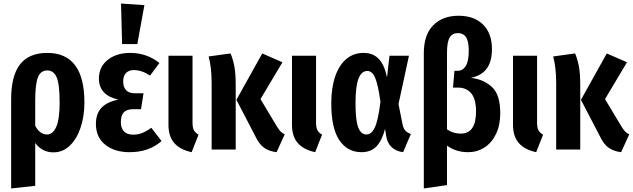

<svg xmlns="http://www.w3.org/2000/svg" viewBox="-20 -845 3576 1085"><path d="M457 -266Q457 -187 435 -122.5Q413 -58 373.5 -21Q334 16 282 16Q218 16 179 -37V205L43 220V-285Q43 -417 93.5 -481.5Q144 -546 247 -546Q457 -546 457 -266ZM317 -265Q317 -370 300 -408.5Q283 -447 247 -447Q210 -447 194.5 -408.5Q179 -370 179 -276V-134Q205 -85 246 -85Q279 -85 298 -128.5Q317 -172 317 -265Z M881 -489 828 -418Q781 -449 736 -449Q708 -449 692 -432.5Q676 -416 676 -384Q676 -353 692.5 -335.5Q709 -318 740 -318H791L777 -228H734Q696 -228 679.5 -210Q663 -192 663 -155Q663 -121 680.5 -102.5Q698 -84 733 -84Q759 -84 782.5 -93Q806 -102 835 -123L893 -48Q822 15 712 15Q628 15 575 -27Q522 -69 522 -145Q522 -203 554 -236.5Q586 -270 649 -282Q539 -307 539 -401Q539 -467 588.5 -506.5Q638 -546 716 -546Q809 -546 881 -489ZM664 -825 796 -816 756 -596H670Z M1068 -152Q1068 -124 1075.5 -109.5Q1083 -95 1102 -84L1063 15Q998 1 965 -36.5Q932 -74 932 -140V-530H1068Z M1312 -362V0H1176V-375Q1176 -463 1159 -526L1283 -543Q1297 -509 1304.5 -469.5Q1312 -430 1312 -362ZM1452 -285 1545 -130Q1557 -111 1566 -101.5Q1575 -92 1589 -86L1543 15Q1501 10 1472.5 -10Q1444 -30 1422 -77L1316 -281L1462 -543L1576 -493Z M1766 -152Q1766 -124 1773.5 -109.5Q1781 -95 1800 -84L1761 15Q1696 1 1663 -36.5Q1630 -74 1630 -140V-530H1766Z M2167 -408 2181 -530H2291L2232 -257L2255 -141Q2260 -118 2271.5 -106Q2283 -94 2302 -88L2258 15Q2175 4 2162 -78L2156 -117Q2139 -51 2107.5 -18Q2076 15 2023 15Q1943 15 1897.5 -53Q1852 -121 1852 -261Q1852 -348 1874 -412.5Q1896 -477 1937 -511.5Q1978 -546 2034 -546Q2089 -546 2121 -511.5Q2153 -477 2167 -408ZM1989 -261Q1989 -164 2004.5 -124.5Q2020 -85 2051 -85Q2079 -85 2098 -124.5Q2117 -164 2130 -270Q2116 -369 2099.5 -406.5Q2083 -444 2056 -444Q2023 -444 2006 -401Q1989 -358 1989 -261Z M2807 -206Q2807 -138 2783 -88Q2759 -38 2717.5 -11.5Q2676 15 2625 15Q2557 15 2506 -22V201L2375 220V-544Q2375 -649 2428.5 -702.5Q2482 -756 2571 -756Q2660 -756 2710 -706Q2760 -656 2760 -568Q2760 -498 2731 -458Q2702 -418 2641 -405Q2713 -397 2760 -353.5Q2807 -310 2807 -206ZM2670 -215Q2670 -286 2642.5 -318Q2615 -350 2569 -350H2540L2548 -445H2567Q2595 -445 2612 -472Q2629 -499 2629 -558Q2629 -612 2613.5 -635Q2598 -658 2569 -658Q2536 -658 2521 -633Q2506 -608 2506 -545V-114Q2539 -90 2584 -90Q2670 -90 2670 -215Z M3015 -152Q3015 -124 3022.5 -109.5Q3030 -95 3049 -84L3010 15Q2945 1 2912 -36.5Q2879 -74 2879 -140V-530H3015Z M3259 -362V0H3123V-375Q3123 -463 3106 -526L3230 -543Q3244 -509 3251.5 -469.5Q3259 -430 3259 -362ZM3399 -285 3492 -130Q3504 -111 3513 -101.5Q3522 -92 3536 -86L3490 15Q3448 10 3419.5 -10Q3391 -30 3369 -77L3263 -281L3409 -543L3523 -493Z"/></svg>

Font: Fira Sans Extra Condensed SemiBold
Style: Regular
Weight: 600
Width: 1
Designer: Carrois Corporate & Edenspiekermann AG
Foundry: Carrois Corporate GbR & Edenspiekermann AG
Version: Version 4.203